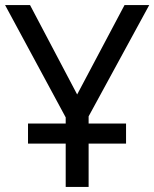

<svg xmlns="http://www.w3.org/2000/svg" viewBox="-20 -734 606 754"><path d="M238 0V-170H90V-249H238V-273L0 -714H98L283 -363L469 -714H566L328 -277V-249H475V-170H328V0Z"/></svg>

Font: TSCustom
Style: Regular
Weight: 400
Designer: Monotype Design Team
Foundry: Monotype Imaging Inc.
Version: Version 2.004; ttfautohint (v1.8.3) -l 8 -r 50 -G 200 -x 14 